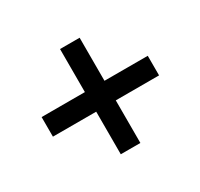

<svg xmlns="http://www.w3.org/2000/svg" viewBox="-106 -596 762 730"><g transform="rotate(-30 275.0 -231.0)"><path d="M42 -187V-273H508V-187ZM318 0H232V-462H318Z"/></g></svg>

Font: Ysabeau
Style: Bold
Weight: 700
Designer: Christian Thalmann (Catharsis Fonts)
Version: Version 2.000;gftools[0.9.27.dev2+g8671c4b]